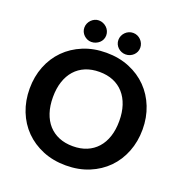

<svg xmlns="http://www.w3.org/2000/svg" viewBox="-157 -1043 1126 1188"><g transform="rotate(20 405.5 -449.0)"><path d="M623.5 -363Q623.5 -420 608.5 -465.2Q593.5 -510.5 565.2 -542.2Q537 -574 496.8 -590.8Q456.5 -607.5 405.5 -607.5Q354.5 -607.5 314 -590.8Q273.5 -574 245.2 -542.2Q217 -510.5 202 -465.2Q187 -420 187 -363Q187 -305.5 202 -260.2Q217 -215 245.2 -183.5Q273.5 -152 314 -135.2Q354.5 -118.5 405.5 -118.5Q456.5 -118.5 496.8 -135.2Q537 -152 565.2 -183.5Q593.5 -215 608.5 -260.2Q623.5 -305.5 623.5 -363ZM777 -363Q777 -283.5 750.2 -215.5Q723.5 -147.5 674.8 -98Q626 -48.5 557.5 -20.2Q489 8 405.5 8Q322 8 253.5 -20.2Q185 -48.5 136 -98Q87 -147.5 60.2 -215.5Q33.5 -283.5 33.5 -363Q33.5 -442.5 60.2 -510.2Q87 -578 136 -627.5Q185 -677 253.5 -705.2Q322 -733.5 405.5 -733.5Q489 -733.5 557.5 -705.2Q626 -677 674.8 -627.2Q723.5 -577.5 750.2 -509.8Q777 -442 777 -363ZM584.8 -861.2Q590.5 -848 590.5 -833.5Q590.5 -819 584.8 -806.2Q579 -793.5 569.2 -784.2Q559.5 -775 546.5 -769.5Q533.5 -764 518.5 -764Q503.5 -764 490.5 -769.5Q477.5 -775 467.8 -784.2Q458 -793.5 452.2 -806.2Q446.5 -819 446.5 -833.5Q446.5 -848 452.2 -861.2Q458 -874.5 467.8 -884.2Q477.5 -894 490.5 -899.8Q503.5 -905.5 518.5 -905.5Q533.5 -905.5 546.5 -899.8Q559.5 -894 569.2 -884.2Q579 -874.5 584.8 -861.2ZM292.5 -764Q278.5 -764 266 -769.5Q253.5 -775 243.8 -784.2Q234 -793.5 228.2 -806.2Q222.5 -819 222.5 -833.5Q222.5 -848 228.2 -861.2Q234 -874.5 243.8 -884.2Q253.5 -894 266 -899.8Q278.5 -905.5 292.5 -905.5Q307.5 -905.5 321 -899.8Q334.5 -894 344.8 -884.2Q355 -874.5 360.8 -861.2Q366.5 -848 366.5 -833.5Q366.5 -819 360.8 -806.2Q355 -793.5 344.8 -784.2Q334.5 -775 321 -769.5Q307.5 -764 292.5 -764Z"/></g></svg>

Font: Lato
Style: Regular
Weight: 800
Designer: Lukasz Dziedzic with Adam Twardoch and Botio Nikoltchev
Foundry: tyPoland Lukasz Dziedzic
Version: Version 2.015; 2015-08-06; http://www.latofonts.com/; ttfaut